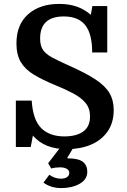

<svg xmlns="http://www.w3.org/2000/svg" viewBox="-20 -751 648 981"><path d="M322 11Q264 11 221.5 -6Q179 -23 148 -58L137 0H61V-237H142Q148 -139 190.5 -96.5Q233 -54 309 -54Q370 -54 405 -79Q440 -104 440 -156Q440 -197 417.5 -224.5Q395 -252 354.5 -273.5Q314 -295 260 -317Q197 -343 153 -369.5Q109 -396 86.5 -433.5Q64 -471 64 -529Q64 -625 123.5 -678Q183 -731 283 -731Q382 -731 444 -675L452 -720H528V-483H451Q451 -578 415.5 -622.5Q380 -667 306 -667Q185 -667 185 -554Q185 -520 198 -498.5Q211 -477 243.5 -459Q276 -441 332 -416Q416 -379 466.5 -346Q517 -313 539 -276Q561 -239 561 -189Q561 -124 529.5 -79Q498 -34 444 -11.5Q390 11 322 11ZM293 210Q240 210 202 182L232 142Q261 162 291 162Q311 162 322.5 154Q334 146 334 132Q334 119 321 111.5Q308 104 286 104Q275 104 263 105.5Q251 107 242 110L226 83L303 -17H367L324 55L325 58Q381 58 403.5 76Q426 94 426 126Q426 166 387 188Q348 210 293 210Z"/></svg>

Font: Domine SemiBold
Style: Regular
Weight: 600
Designer: Pablo Impallari, Rodrigo Fuenzalida, Brenda Gallo
Foundry: Pablo Impallari, Rodrigo Fuenzalida, Brenda Gallo
Version: Version 2.000